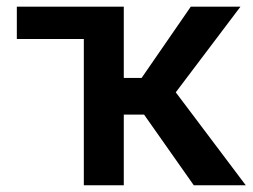

<svg xmlns="http://www.w3.org/2000/svg" viewBox="-20 -548 747 568"><path d="M406.2 -209H346.2V0H228V-432.6H29.8V-528.3H346.2V-317.4H398.9L544.4 -528.3H691.4L500 -274.9L707 0H553.2Z"/></svg>

Font: Roboto Medium
Style: Regular
Weight: 500
Designer: Google
Version: Version 2.134; 2016; ttfautohint (v1.6)